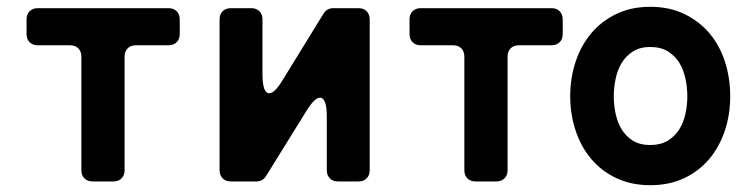

<svg xmlns="http://www.w3.org/2000/svg" viewBox="-20 -533 2199 564"><path d="M219 -33V-367Q219 -382 210 -391Q201 -400 186 -400H91Q76 -400 67 -409Q58 -418 58 -433V-476Q58 -491 67 -500Q76 -509 91 -509H475Q490 -509 499 -500Q508 -491 508 -476V-433Q508 -418 499 -409Q490 -400 475 -400H379Q364 -400 355 -391Q346 -382 346 -367V-33Q346 -18 337 -9Q328 0 313 0H252Q237 0 228 -9Q219 -18 219 -33Z M625 -33V-476Q625 -491 634 -500Q643 -509 658 -509H718Q733 -509 742 -500Q751 -491 751 -476V-316Q751 -259 771 -259Q787 -259 811 -299L931 -494Q941 -509 959 -509H1033Q1048 -509 1057 -500Q1066 -491 1066 -476V-33Q1066 -18 1057 -9Q1048 0 1033 0H973Q958 0 949 -9Q940 -18 940 -33V-190Q940 -246 920 -246Q904 -246 880 -207L761 -15Q751 0 733 0H658Q643 0 634 -9Q625 -18 625 -33Z M1344 -33V-367Q1344 -382 1335 -391Q1326 -400 1311 -400H1216Q1201 -400 1192 -409Q1183 -418 1183 -433V-476Q1183 -491 1192 -500Q1201 -509 1216 -509H1600Q1615 -509 1624 -500Q1633 -491 1633 -476V-433Q1633 -418 1624 -409Q1615 -400 1600 -400H1504Q1489 -400 1480 -391Q1471 -382 1471 -367V-33Q1471 -18 1462 -9Q1453 0 1438 0H1377Q1362 0 1353 -9Q1344 -18 1344 -33Z M1890 11Q1834 11 1790 -10Q1746 -31 1716 -67Q1686 -103 1670.5 -150.5Q1655 -198 1655 -250Q1655 -304 1671 -352Q1687 -400 1717 -435.5Q1747 -471 1790.5 -492Q1834 -513 1890 -513Q1947 -513 1991 -491.5Q2035 -470 2065 -434Q2095 -398 2110 -350.5Q2125 -303 2125 -250Q2125 -196 2109 -148.5Q2093 -101 2063 -65.5Q2033 -30 1989.5 -9.5Q1946 11 1890 11ZM1890 -107Q1920 -107 1941 -119.5Q1962 -132 1975 -152.5Q1988 -173 1993.5 -198.5Q1999 -224 1999 -250Q1999 -276 1993.5 -302Q1988 -328 1975.5 -348.5Q1963 -369 1942 -382Q1921 -395 1890 -395Q1860 -395 1839.5 -382Q1819 -369 1806.5 -348.5Q1794 -328 1788.5 -302Q1783 -276 1783 -250Q1783 -224 1788.5 -198.5Q1794 -173 1806.5 -152.5Q1819 -132 1839.5 -119.5Q1860 -107 1890 -107Z"/></svg>

Font: Higure Gothic Black
Style: Regular
Weight: 900
Designer: Yoshimichi Ohira
Foundry: Positype
Version: Version 1.000